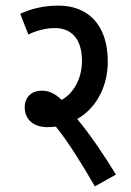

<svg xmlns="http://www.w3.org/2000/svg" viewBox="-20 -652 465 684"><path d="M393 -30C356 -91 303 -171 255 -228C322 -266 364 -342 364 -433C364 -567 290 -632 189 -632C134 -632 93 -621 52 -603L81 -529C107 -542 142 -552 175 -552C234 -552 272 -514 272 -435C272 -369 240 -319 200 -296C173 -322 151 -329 128 -329C95 -329 68 -308 68 -270C68 -224 102 -199 149 -199C159 -199 169 -200 179 -201C221 -149 269 -73 318 12Z"/></svg>

Font: Noto Sans Devanagari UI ExtraCondensed Medium
Style: Regular
Weight: 500
Width: 2
Designer: Jelle Bosma - Monotype Design Team
Foundry: Monotype Imaging Inc.
Version: Version 2.003